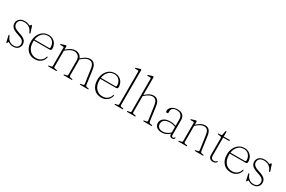

<svg xmlns="http://www.w3.org/2000/svg" viewBox="121 -1941 4714 3168"><g transform="rotate(30 2478.0 -357.0)"><path d="M216 -10.5Q258.5 -10.5 284.2 -34.2Q310 -58 310 -96.5Q310 -136.5 280 -161Q250 -185.5 182.5 -205.5Q112.5 -226.5 77 -258Q41.5 -289.5 41.5 -338.5Q41.5 -388 77.5 -421Q113.5 -454 178.5 -454Q222.5 -454 245 -442.5Q267.5 -431 277.5 -431Q286 -431 290 -442.8Q294 -454.5 303 -454.5Q311.5 -454.5 316 -442L352 -334.5Q357 -319.5 348.5 -316.5Q339 -313.5 333.5 -325.5Q308 -386 267.8 -410.2Q227.5 -434.5 178.5 -434.5Q123 -434.5 96.2 -409.5Q69.5 -384.5 69.5 -345.5Q69.5 -307 100.5 -281Q131.5 -255 200 -235Q269 -214.5 303.2 -184Q337.5 -153.5 337.5 -102Q337.5 -55.5 305 -23.2Q272.5 9 214 9Q183.5 9 164.2 1.5Q145 -6 133.5 -13.5Q122 -21 116 -21Q110.5 -21 108 -13.8Q105.5 -6.5 103 1Q100.5 8.5 94.5 8.5Q86.5 8.5 84 -1L59.5 -104.5Q54.5 -126 61.5 -128.5Q70.5 -131.5 77 -114.5Q98.5 -59.5 135 -35Q171.5 -10.5 216 -10.5Z M795.5 -282Q795.5 -251 760 -251H462.5Q461.5 -240.5 461.5 -229Q461.5 -128.5 510.5 -72.8Q559.5 -17 636 -17Q694 -17 732.5 -48.2Q771 -79.5 780.5 -123Q782.5 -132.5 789.5 -132.5Q798.5 -132.5 797.5 -121.5Q792 -86 769.5 -56Q747 -26 710.8 -8Q674.5 10 628.5 10Q536 10 482.2 -52Q428.5 -114 428.5 -216Q428.5 -282.5 454 -336.5Q479.5 -390.5 525 -422Q570.5 -453.5 631 -453.5Q678 -453.5 715.2 -432Q752.5 -410.5 774 -372Q795.5 -333.5 795.5 -282ZM627.5 -435Q561 -435 517.8 -389.2Q474.5 -343.5 464 -270.5H737.5Q759.5 -270.5 759.5 -289.5Q759.5 -352.5 723.8 -393.8Q688 -435 627.5 -435Z M975.5 -433V-373L976.5 -374Q1023 -415.5 1062.2 -434.5Q1101.5 -453.5 1140 -453.5Q1184.5 -453.5 1216.8 -432Q1249 -410.5 1262.5 -371L1269.5 -377Q1313 -416.5 1349 -435Q1385 -453.5 1421 -453.5Q1474 -453.5 1503.8 -419.8Q1533.5 -386 1542.5 -322L1581 -48Q1584 -25.5 1606.5 -22L1634 -17.5Q1647 -15.5 1647 -8Q1647 0 1635.5 0H1492.5Q1480.5 0 1480.5 -8Q1480.5 -15.5 1494 -18L1525 -22.5Q1552.5 -27 1549.5 -48L1511 -315.5Q1502.5 -374.5 1479.2 -403Q1456 -431.5 1412 -431.5Q1384 -431.5 1352 -415.5Q1320 -399.5 1279.5 -363.5L1267 -352.5Q1270 -336.5 1270 -319.5V-48Q1270 -26.5 1296 -22L1323.5 -17.5Q1336.5 -15.5 1336.5 -8Q1336.5 0 1324.5 0H1182Q1169.5 0 1169.5 -8Q1169.5 -15.5 1183 -18L1214.5 -22.5Q1239 -26.5 1239 -48V-312.5Q1239 -372 1209 -401.8Q1179 -431.5 1131.5 -431.5Q1100.5 -431.5 1064.5 -414.5Q1028.5 -397.5 986.5 -360L975.5 -350.5V-45.5Q975.5 -26.5 998.5 -22.5L1029 -18Q1042.5 -15.5 1042.5 -8Q1042.5 0 1030 0H888Q876.5 0 876.5 -8Q876.5 -15 889.5 -17.5L921 -22.5Q944.5 -26.5 944.5 -45.5V-390Q944.5 -406.5 929 -406.5H881.5Q869.5 -406.5 869.5 -414Q869.5 -421 881.5 -424.5L941 -442Q948.5 -444.5 954 -446Q959.5 -447.5 962.5 -447.5Q975.5 -447.5 975.5 -433Z M2060.5 -282Q2060.5 -251 2025 -251H1727.5Q1726.5 -240.5 1726.5 -229Q1726.5 -128.5 1775.5 -72.8Q1824.5 -17 1901 -17Q1959 -17 1997.5 -48.2Q2036 -79.5 2045.5 -123Q2047.5 -132.5 2054.5 -132.5Q2063.5 -132.5 2062.5 -121.5Q2057 -86 2034.5 -56Q2012 -26 1975.8 -8Q1939.5 10 1893.5 10Q1801 10 1747.2 -52Q1693.5 -114 1693.5 -216Q1693.5 -282.5 1719 -336.5Q1744.5 -390.5 1790 -422Q1835.5 -453.5 1896 -453.5Q1943 -453.5 1980.2 -432Q2017.5 -410.5 2039 -372Q2060.5 -333.5 2060.5 -282ZM1892.5 -435Q1826 -435 1782.8 -389.2Q1739.5 -343.5 1729 -270.5H2002.5Q2024.5 -270.5 2024.5 -289.5Q2024.5 -352.5 1988.8 -393.8Q1953 -435 1892.5 -435Z M2241 -710.5V-45.5Q2241 -26.5 2264 -22.5L2294 -18Q2307.5 -15.5 2307.5 -8Q2307.5 0 2295.5 0H2153.5Q2142 0 2142 -8Q2142 -15.5 2155.5 -18L2186.5 -22.5Q2209.5 -26.5 2209.5 -45.5V-667Q2209.5 -683.5 2194.5 -683.5H2146.5Q2135 -683.5 2135 -691.5Q2135 -698 2146.5 -701.5L2206.5 -719.5Q2214 -721.5 2219.2 -723Q2224.5 -724.5 2228 -724.5Q2241 -724.5 2241 -710.5Z M2476 -710.5V-376L2478 -377Q2521.5 -416.5 2557.8 -435Q2594 -453.5 2630.5 -453.5Q2683 -453.5 2712.5 -419.5Q2742 -385.5 2751 -322L2789 -48Q2792 -25.5 2815 -22L2842.5 -17.5Q2855.5 -15.5 2855.5 -8Q2855.5 0 2843.5 0H2701Q2688.5 0 2688.5 -8Q2688.5 -15.5 2702 -18L2733.5 -22.5Q2761 -27 2758 -48L2719.5 -315.5Q2711 -374.5 2688 -403Q2665 -431.5 2621.5 -431.5Q2593.5 -431.5 2561 -415.8Q2528.5 -400 2487.5 -363.5L2476 -353V-45.5Q2476 -26.5 2499.5 -22.5L2529.5 -18Q2543 -15.5 2543 -8Q2543 0 2531 0H2389Q2377 0 2377 -8Q2377 -15.5 2391 -18L2422 -22.5Q2445 -26.5 2445 -45.5V-667Q2445 -683.5 2429.5 -683.5H2382Q2370.5 -683.5 2370.5 -691.5Q2370.5 -698 2382 -701.5L2441.5 -719.5Q2449 -721.5 2454.5 -723Q2460 -724.5 2463 -724.5Q2476 -724.5 2476 -710.5Z M2914 -99Q2914 -151 2958.8 -185.8Q3003.5 -220.5 3081 -220.5Q3111.5 -220.5 3139.8 -215Q3168 -209.5 3192 -201.5V-319Q3192 -376 3163.8 -405.5Q3135.5 -435 3083.5 -435Q3032 -435 3007.5 -414Q2983 -393 2983 -365.5V-338.5Q2983 -313.5 2959.5 -313.5Q2949.5 -313.5 2943.5 -321.5Q2937.5 -329.5 2937.5 -342Q2937.5 -371 2956 -396.5Q2974.5 -422 3009 -437.8Q3043.5 -453.5 3090.5 -453.5Q3155.5 -453.5 3189.5 -419.8Q3223.5 -386 3223.5 -329V-46.5Q3223.5 -11 3249 -11Q3259.5 -11 3265.2 -15.5Q3271 -20 3274 -26Q3279.5 -33.5 3283.5 -33.5Q3290.5 -33.5 3290.5 -24.5Q3290.5 -12 3278.2 -1.2Q3266 9.5 3245.5 9.5Q3192 9.5 3192 -47.5V-53Q3130.5 10 3043 10Q2985 10 2949.5 -18.5Q2914 -47 2914 -99ZM2949 -102.5Q2949 -58.5 2977.2 -35.2Q3005.5 -12 3049 -12Q3088.5 -12 3125.5 -28.5Q3162.5 -45 3192 -77V-182.5Q3168 -190.5 3141.2 -196.2Q3114.5 -202 3084 -202Q3020.5 -202 2984.8 -175.2Q2949 -148.5 2949 -102.5Z M3457 -433V-374.5L3458.5 -376Q3502.5 -416 3539 -434.8Q3575.5 -453.5 3612.5 -453.5Q3664.5 -453.5 3693.5 -420.5Q3722.5 -387.5 3731 -326.5L3770 -48Q3773 -25.5 3796 -22L3823.5 -17.5Q3836.5 -15.5 3836.5 -8Q3836.5 0 3824.5 0H3682Q3669.5 0 3669.5 -8Q3669.5 -15.5 3683 -18L3714.5 -22.5Q3742 -27 3739 -48L3700 -320Q3692 -376.5 3669 -404Q3646 -431.5 3604 -431.5Q3574.5 -431.5 3541.8 -415.2Q3509 -399 3468.5 -362L3457 -352V-45.5Q3457 -26.5 3480 -22.5L3510.5 -18Q3524 -15.5 3524 -8Q3524 0 3511.5 0H3369.5Q3358 0 3358 -8Q3358 -15 3371 -17.5L3402.5 -22.5Q3426 -26.5 3426 -45.5V-390Q3426 -406.5 3410.5 -406.5H3363Q3351 -406.5 3351 -414Q3351 -421 3363 -424.5L3422.5 -442Q3430 -444.5 3435.5 -446Q3441 -447.5 3444 -447.5Q3457 -447.5 3457 -433Z M3916.5 -421.5 3878 -426.5Q3863.5 -429 3863.5 -438Q3863.5 -445.5 3873.5 -445.5H3909.5Q3932 -445.5 3935 -462.5L3948 -530Q3950.5 -542.5 3959.5 -542.5Q3968.5 -542.5 3968.5 -532V-445.5H4077Q4089.5 -445.5 4089.5 -437Q4089.5 -426 4070.5 -426H3968.5V-80.5Q3968.5 -49 3983.5 -32.2Q3998.5 -15.5 4024 -15.5Q4053 -15.5 4064 -27.2Q4075 -39 4084 -43.5Q4093.5 -44.5 4091.5 -33.5Q4087.5 -19 4067.8 -6.2Q4048 6.5 4020 6.5Q3984 6.5 3960.8 -14.5Q3937.5 -35.5 3937.5 -78V-396Q3937.5 -406.5 3933 -413.2Q3928.5 -420 3916.5 -421.5Z M4528 -282Q4528 -251 4492.5 -251H4195Q4194 -240.5 4194 -229Q4194 -128.5 4243 -72.8Q4292 -17 4368.5 -17Q4426.5 -17 4465 -48.2Q4503.5 -79.5 4513 -123Q4515 -132.5 4522 -132.5Q4531 -132.5 4530 -121.5Q4524.5 -86 4502 -56Q4479.5 -26 4443.2 -8Q4407 10 4361 10Q4268.5 10 4214.8 -52Q4161 -114 4161 -216Q4161 -282.5 4186.5 -336.5Q4212 -390.5 4257.5 -422Q4303 -453.5 4363.5 -453.5Q4410.5 -453.5 4447.8 -432Q4485 -410.5 4506.5 -372Q4528 -333.5 4528 -282ZM4360 -435Q4293.5 -435 4250.2 -389.2Q4207 -343.5 4196.5 -270.5H4470Q4492 -270.5 4492 -289.5Q4492 -352.5 4456.2 -393.8Q4420.5 -435 4360 -435Z M4784 -10.5Q4826.5 -10.5 4852.2 -34.2Q4878 -58 4878 -96.5Q4878 -136.5 4848 -161Q4818 -185.5 4750.5 -205.5Q4680.5 -226.5 4645 -258Q4609.5 -289.5 4609.5 -338.5Q4609.5 -388 4645.5 -421Q4681.5 -454 4746.5 -454Q4790.5 -454 4813 -442.5Q4835.5 -431 4845.5 -431Q4854 -431 4858 -442.8Q4862 -454.5 4871 -454.5Q4879.5 -454.5 4884 -442L4920 -334.5Q4925 -319.5 4916.5 -316.5Q4907 -313.5 4901.5 -325.5Q4876 -386 4835.8 -410.2Q4795.5 -434.5 4746.5 -434.5Q4691 -434.5 4664.2 -409.5Q4637.5 -384.5 4637.5 -345.5Q4637.5 -307 4668.5 -281Q4699.5 -255 4768 -235Q4837 -214.5 4871.2 -184Q4905.5 -153.5 4905.5 -102Q4905.5 -55.5 4873 -23.2Q4840.5 9 4782 9Q4751.5 9 4732.2 1.5Q4713 -6 4701.5 -13.5Q4690 -21 4684 -21Q4678.5 -21 4676 -13.8Q4673.5 -6.5 4671 1Q4668.5 8.5 4662.5 8.5Q4654.5 8.5 4652 -1L4627.5 -104.5Q4622.5 -126 4629.5 -128.5Q4638.5 -131.5 4645 -114.5Q4666.5 -59.5 4703 -35Q4739.5 -10.5 4784 -10.5Z"/></g></svg>

Font: Fraunces 72pt Soft Thin
Style: Regular
Weight: 100
Version: Version 1.000;[b76b70a41]